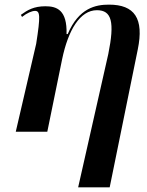

<svg xmlns="http://www.w3.org/2000/svg" viewBox="-20 -568 634 828"><path d="M317 240H453L574 -354C602 -489 560 -548 450 -548C393 -548 320 -534 272 -421H267C270 -525 225 -541 176 -541C126 -541 99 -525 70 -504L75 -495C96 -512 118 -521 131 -521C153 -521 155 -500 136 -379L48 0H184L248 -313C274 -438 325 -524 398 -524C462 -524 475 -473 447 -335Z"/></svg>

Font: Noto Serif Display SemiBold
Style: Italic
Weight: 600
Italic angle: -12°
Designer: Monotype Design Team
Foundry: Monotype Imaging Inc.
Version: Version 2.009